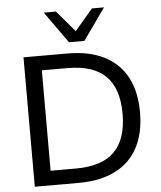

<svg xmlns="http://www.w3.org/2000/svg" viewBox="-61 -990 872 1042"><g transform="rotate(-5 375.0 -468.5)"><path d="M86 0V-705H325Q443 -705 524.5 -664Q606 -623 648 -544.5Q690 -466 690 -353Q690 -240 648 -161Q606 -82 524.5 -41Q443 0 325 0ZM179 -79H318Q459 -79 527 -147Q595 -215 595 -353Q595 -491 527 -558.5Q459 -626 318 -626H179ZM339 -765 217 -937H283L381 -822L479 -937H545L423 -765Z"/></g></svg>

Font: Mulish Medium
Style: Regular
Weight: 500
Designer: Vernon Adams
Foundry: Vernon Adams
Version: Version 3.603; ttfautohint (v1.8.3)